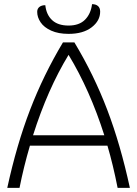

<svg xmlns="http://www.w3.org/2000/svg" viewBox="-20 -904 660 924"><path d="M497 -203H124Q94 -101 74 0H15Q60 -207 124.5 -375Q189 -543 283 -700H338Q432 -544 496 -376Q560 -208 605 0H546Q524 -112 497 -203ZM482 -253Q413 -470 310 -640Q209 -474 139 -253ZM159 -847Q159 -862 169.5 -870.5Q180 -879 198 -879Q203 -833 231 -807Q259 -781 310 -781Q361 -781 389 -809Q417 -837 423 -884Q441 -884 451.5 -875Q462 -866 462 -848Q462 -804 421 -772.5Q380 -741 310 -741Q261 -741 226.5 -756.5Q192 -772 175.5 -796.5Q159 -821 159 -847Z"/></svg>

Font: Krub Light
Style: Regular
Weight: 300
Designer: Ekaluck Peanpanawate
Foundry: Cadson Demak Co.,Ltd.
Version: Version 1.000; ttfautohint (v1.6)